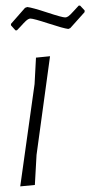

<svg xmlns="http://www.w3.org/2000/svg" viewBox="-20 -659 321 683"><path d="M265 -639 281 -622V-616L230 -559L223 -556Q206 -558 152.5 -575.5Q99 -593 88 -593Q85 -593 81 -591Q77 -589 72 -584.5Q67 -580 63.5 -576Q60 -572 52.5 -564Q45 -556 40 -551H35L19 -569V-574L69 -631L77 -634Q95 -632 148 -614.5Q201 -597 212 -597Q217 -597 223 -601Q229 -605 241.5 -619Q254 -633 260 -639ZM158 -459 110 -108 104 -1 52 4 103 -360 108 -454Z"/></svg>

Font: Alegreya Sans SC Light
Style: Italic
Weight: 300
Italic angle: -7°
Designer: Juan Pablo del Peral
Foundry: Huerta Tipografica
Version: Version 2.007